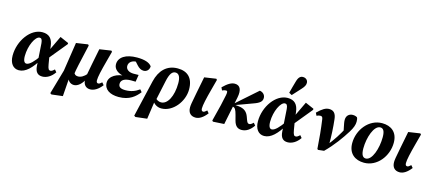

<svg xmlns="http://www.w3.org/2000/svg" viewBox="-66 -1444 5151 2296"><g transform="rotate(15 2509.5 -296.5)"><path d="M157.7 15.2C241.4 15.2 314.1 -59.7 389 -184.4L370.2 -217.8C314.9 -139.1 264 -84.6 225.9 -84.6C203.3 -84.6 184.6 -106.2 184.6 -168.2C184.6 -297.8 247.9 -426.3 300.7 -426.3C320.8 -426.3 333.3 -413 337.2 -367.5L355.4 -91.9C360.2 -15.6 393.4 15.2 448.6 15.2C500.9 15.2 557.2 -15.2 599.1 -77.2L574.5 -106.6C551.9 -83.8 536.9 -77.1 524.7 -77.1C505.4 -77.1 494.9 -88.4 485 -146.4L467.6 -250L463.2 -274.9L453.6 -361C443 -451.4 400.7 -497.8 315.7 -497.8C170.1 -497.8 42.3 -320.1 42.3 -136.4C42.3 -42.2 87.7 15.2 157.7 15.2ZM459.8 -213.2 644.6 -438.5V-452.2L538.7 -498.7L426.4 -263.1L459.8 -213.2Z M611.3 193.8 748.5 177.3 766.7 -72.5 809.6 -103C819.3 -175.2 835.7 -246.6 890.6 -486.4L880.5 -498.5L735.2 -476.9L681 -119.8L594.1 182.2L611.3 193.8ZM840.4 15.2C883 15.2 941.3 -22.8 977.9 -117.5L969.6 -159.4C932.7 -116.4 896.4 -96.6 860.9 -96.6C831.2 -96.6 811.9 -112.4 802.1 -145.9L748.6 -75.5C756.9 -25.6 788.7 15.2 840.4 15.2ZM1041 15.2C1089 15.2 1140.1 -14.7 1185.8 -74.7L1161.1 -103.9C1144.5 -87.6 1130.5 -77.8 1116.4 -77.8C1100.4 -77.8 1092.9 -90.3 1092.9 -111.8C1092.9 -153.9 1110.3 -231.5 1147 -367.3L1178.8 -486.4L1168.7 -498.5L1024.2 -476.9L984.1 -274.5C957.6 -141.6 953.6 -113.1 953.6 -85.6C953.6 -21.5 987 15.2 1041 15.2Z M1393.8 15.2C1527.6 15.2 1595.9 -47.9 1646.4 -111.3L1621.7 -140.5C1572.4 -104.6 1520.4 -84.5 1451.1 -84.5C1393.5 -84.5 1365.1 -100.7 1365.1 -141.2C1365.1 -189.9 1410.6 -215.4 1489.5 -215.4C1511 -215.4 1533.4 -215.4 1544 -214.4L1558 -301.5C1534.1 -300.5 1520.9 -300.5 1495.4 -300.5C1438 -300.5 1398.5 -328.2 1398.5 -370.7C1398.5 -419.7 1442.6 -447.4 1492.4 -447.4C1523.2 -447.4 1549.6 -449 1584.8 -441.1L1579.8 -472.5L1466.3 -467.5L1516.6 -411.2C1544.3 -380.2 1570.9 -365.5 1601 -365.5C1633.1 -365.5 1669 -387 1670.7 -438C1642.6 -478.8 1578.7 -498.5 1487.8 -498.5C1348.3 -498.5 1262.9 -443.4 1262.9 -355.6C1262.9 -291.7 1323 -248.9 1408.2 -239.4L1408.7 -248.6C1309.8 -248.3 1212.1 -197.8 1212.1 -114.9C1212.1 -29.3 1287.2 15.2 1393.8 15.2Z M1651 193.8 1792.7 177.3 1826.3 -55.9 1835.6 -64.6 1888.6 -311.6C1909.8 -410.8 1937.6 -444.1 1977.7 -444.1C2020.6 -444.1 2041.7 -403.3 2041.7 -329.1C2041.7 -165.4 1978.8 -54.3 1901.9 -54.3C1864.6 -54.3 1837.2 -73.5 1814.3 -105.4L1794.2 -83.4C1814.2 -18.7 1865.7 15.2 1922 15.2C2064 15.2 2185.9 -138.1 2185.9 -289.1C2185.9 -431.7 2112.3 -498.5 1991 -498.5C1854.6 -498.5 1772.1 -409.1 1739.2 -271.3L1633.2 182.2L1651 193.8Z M2346.9 15.2C2390.4 15.2 2438.3 -13 2485.6 -74.7L2461 -104.2C2441.9 -86.2 2429 -77.1 2416.5 -77.1C2399.8 -77.1 2392.3 -89.5 2392.3 -111.8C2392.3 -153.2 2410 -233 2446 -367.3L2477.8 -486.4L2467.6 -498.5L2322.4 -476.9L2281.7 -270.1C2255.7 -138.7 2252 -111.7 2252 -85.6C2252 -21.5 2286.4 15.2 2346.9 15.2Z M2550.1 -3.6 2561.1 8 2698.7 0 2769.7 -347.6C2789.8 -446.7 2763 -498.5 2697.4 -498.5C2655.8 -498.5 2613.1 -474.7 2552.8 -415L2569.4 -380.6C2587.9 -388.7 2601.5 -393 2616.6 -393C2634 -393 2637.8 -380.1 2630 -339C2613.7 -255.3 2596.3 -179.5 2550.1 -3.6ZM2916.5 15.2C2972.9 15.2 3022.4 -19.3 3061 -76.9L3036.4 -106.4C3015.5 -86.5 3001.3 -77.1 2987.3 -77.1C2971.5 -77.1 2961.8 -83.9 2949.5 -118.2L2936.8 -153.6C2915.2 -213.3 2877.6 -242.8 2808.7 -249.9L2757.3 -255.2L2745.7 -245.1L2971.1 -327.8C3050.3 -355.3 3075.4 -380.9 3075.4 -422.5C3075.4 -459.4 3048 -488.9 3007 -495L2730.4 -250.9L2734.1 -229.1L2746.2 -226.7C2771.8 -221.9 2784.7 -201.7 2801.3 -138.2L2817.6 -76C2835.2 -9.3 2866.8 15.2 2916.5 15.2Z M3194.7 15.2C3278.4 15.2 3351.1 -59.7 3426 -184.4L3407.2 -217.8C3351.9 -139.1 3301 -84.6 3262.9 -84.6C3240.3 -84.6 3221.6 -106.2 3221.6 -168.2C3221.6 -297.8 3284.9 -426.3 3337.7 -426.3C3357.8 -426.3 3370.3 -413 3374.2 -367.5L3392.4 -91.9C3397.2 -15.6 3430.4 15.2 3485.6 15.2C3537.9 15.2 3594.2 -15.2 3636.1 -77.2L3611.5 -106.6C3588.9 -83.8 3573.9 -77.1 3561.7 -77.1C3542.4 -77.1 3531.9 -88.4 3522 -146.4L3504.6 -250L3500.2 -274.9L3490.6 -361C3480 -451.4 3437.7 -497.8 3352.7 -497.8C3207.1 -497.8 3079.3 -320.1 3079.3 -136.4C3079.3 -42.2 3124.7 15.2 3194.7 15.2ZM3496.8 -213.2 3681.6 -438.5V-452.2L3575.7 -498.7L3463.4 -263.1L3496.8 -213.2ZM3352.7 -562.2 3388.2 -542.8C3422.1 -578.9 3453.4 -613.1 3485.1 -649.1C3512.9 -679.6 3526.1 -702.6 3526.1 -729.3C3526.1 -764.2 3498.8 -786.9 3464 -786.9C3434 -786.9 3409.7 -770 3393.6 -712.1C3379.8 -666.2 3365.8 -611.7 3352.7 -562.2Z M3851.8 0 3861.9 8.6 3935 0.6C4035.7 -98.4 4115.5 -211.1 4171.5 -300.6C4207.5 -358.2 4220.7 -398.8 4220.7 -435.7C4220.7 -456.3 4218.7 -474.7 4211.4 -487.9C4201.1 -495.1 4183.7 -503.1 4156.8 -503.1C4115.4 -503.1 4077.1 -477.1 4077.1 -420.6C4077.1 -395.4 4083.4 -367.4 4089.1 -339.3L4107.5 -249.1L4141.2 -372.9C4135.2 -361.1 4128.7 -350.4 4121.6 -337.2C4070.7 -240.9 4022.5 -163.7 3951.2 -76.2L3973.4 -78.9C3974.9 -189.2 3968.8 -297.6 3957.4 -398.6C3949.8 -465.9 3921.5 -498.5 3865.2 -498.5C3823.4 -498.5 3781.2 -474.4 3722 -415L3738.6 -380.6C3755.8 -388.5 3769.3 -393 3783.7 -393C3802.6 -393 3812.6 -385.5 3816.1 -357.3C3832.3 -243.4 3843.6 -129 3851.8 0Z M4432 15.2C4593.1 15.2 4715.3 -140.9 4715.3 -307.7C4715.3 -439.4 4631.7 -498.5 4521.6 -498.5C4359.6 -498.5 4235.8 -343 4235.8 -176C4235.8 -44.7 4322.5 15.2 4432 15.2ZM4439.4 -39.3C4406.3 -39.3 4380.7 -64.2 4380.7 -149.3C4380.7 -284.6 4435 -444.1 4512.8 -444.1C4547.1 -444.1 4570.3 -418.7 4570.3 -337.8C4570.3 -198.1 4516.9 -39.3 4439.4 -39.3Z M4872.9 15.2C4916.4 15.2 4964.3 -13 5011.6 -74.7L4987 -104.2C4967.9 -86.2 4955 -77.1 4942.5 -77.1C4925.8 -77.1 4918.3 -89.5 4918.3 -111.8C4918.3 -153.2 4936 -233 4972 -367.3L5003.8 -486.4L4993.6 -498.5L4848.4 -476.9L4807.7 -270.1C4781.7 -138.7 4778 -111.7 4778 -85.6C4778 -21.5 4812.4 15.2 4872.9 15.2Z"/></g></svg>

Font: Source Serif Variable
Style: Italic
Weight: 389
Italic angle: -12°
Designer: Frank Grießhammer
Foundry: Adobe Systems Incorporated
Version: Version 3.001;hotconv 1.0.111;makeotfexe 2.5.65597